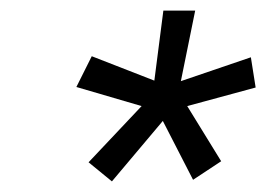

<svg xmlns="http://www.w3.org/2000/svg" viewBox="-20 -736 518 362"><path d="M191 -394 147 -430 247 -536 124 -572 153 -630 271 -584 288 -716H348L321 -583L453 -628L462 -571L333 -536L397 -432L344 -397L287 -508Z"/></svg>

Font: Figtree Light
Style: Italic
Weight: 300
Italic angle: -9.5°
Foundry: Erik Kennedy
Version: Version 2.001; ttfautohint (v1.8.4.7-5d5b);gftools[0.9.27]